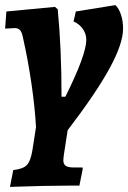

<svg xmlns="http://www.w3.org/2000/svg" viewBox="-21 -498 502 752"><path d="M302 158 303 164 290 229H249Q158 229 18 234L31 168Q69 164 84 148.5Q99 133 106 90L120 0Q116 -75 102.5 -168.5Q89 -262 68 -355Q64 -373 57 -380.5Q50 -388 37 -388Q29 -388 19 -387Q9 -386 -1 -386L4 -453L194 -471L205 -462Q220 -311 220 -119H235Q317 -284 317 -342Q317 -365 303.5 -384.5Q290 -404 267 -414L276 -453L431 -478Q445 -465 453 -440Q461 -415 461 -386Q461 -327 408 -230Q355 -133 244 12L229 109Q227 125 227 129Q227 145 236.5 151.5Q246 158 270 158Z"/></svg>

Font: Alegreya ExtraBold
Style: Italic
Weight: 800
Italic angle: -7°
Designer: Juan Pablo del Peral
Foundry: Huerta Tipografica
Version: Version 2.007; ttfautohint (v1.6)